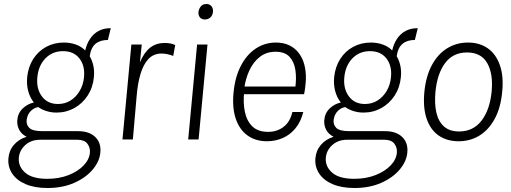

<svg xmlns="http://www.w3.org/2000/svg" viewBox="-20 -698 2558 961"><path d="M217.5 243Q153.5 243 108.5 223.8Q63.5 204.5 41.2 171Q19 137.5 22 96Q25 56 49.2 27.5Q73.5 -1 113 -13.5Q87.5 -26.5 76 -48.5Q64.5 -70.5 66.5 -96.5Q69.5 -132 93.5 -155Q117.5 -178 149.5 -185Q130.5 -208.5 121.5 -240.8Q112.5 -273 116 -312Q121.5 -364 146.5 -403Q171.5 -442 211.2 -463.5Q251 -485 299.5 -485Q332 -485 359.8 -475Q387.5 -465 406.5 -445.5Q414 -478.5 430.8 -503.8Q447.5 -529 473.2 -543Q499 -557 534.5 -557L520 -498Q481.5 -498 458.2 -478.8Q435 -459.5 429 -416.5Q441.5 -395.5 447.2 -369.2Q453 -343 450 -312Q445 -260 419 -220Q393 -180 352.2 -157.2Q311.5 -134.5 262.5 -134.5Q237 -134.5 213.5 -141.8Q190 -149 171.5 -162Q151 -159 134.2 -142.5Q117.5 -126 113.5 -98.5Q110.5 -74 126.8 -57.8Q143 -41.5 193 -41.5H371Q426 -41.5 456 -13Q486 15.5 482.5 62.5Q479.5 108 445 149.5Q410.5 191 352 217Q293.5 243 217.5 243ZM217 197Q275.5 197 322.8 178.5Q370 160 398.5 130.2Q427 100.5 430 66Q432 39.5 416.8 20.5Q401.5 1.5 367.5 1.5H181Q135 1.5 105.5 29Q76 56.5 74 95Q72 137 107 167Q142 197 217 197ZM270 -177.5Q305.5 -177.5 333.5 -195.2Q361.5 -213 379.2 -243.5Q397 -274 400.5 -312Q406 -369 377.5 -405.5Q349 -442 295.5 -442Q242.5 -442 207.5 -406Q172.5 -370 167 -312Q161 -255 189.2 -216.2Q217.5 -177.5 270 -177.5Z M593 0 637.5 -475H689.5L680.5 -386.5Q702 -436.5 732 -459.8Q762 -483 804.5 -483Q815.5 -483 829.8 -481Q844 -479 857 -472.5L847 -418Q833 -423.5 818 -426.8Q803 -430 788.5 -430Q748.5 -430 723 -402.8Q697.5 -375.5 683.2 -327.8Q669 -280 664 -218L645 0Z M1005.5 -600.5Q989 -600.5 980.5 -611.2Q972 -622 973.5 -638.5Q975 -653 984.8 -665.5Q994.5 -678 1013 -678Q1030 -678 1038.8 -666.5Q1047.5 -655 1046 -638.5Q1044 -620.5 1032.8 -610.5Q1021.5 -600.5 1005.5 -600.5ZM922 0 966.5 -475H1018.5L974 0Z M1316 9Q1259.5 9 1219.2 -19.8Q1179 -48.5 1160.2 -103.2Q1141.5 -158 1149 -235.5Q1156.5 -313 1185.8 -369Q1215 -425 1260.2 -455Q1305.5 -485 1361 -485Q1399.5 -485 1428 -471.2Q1456.5 -457.5 1475.5 -432.5Q1494.5 -407.5 1503.2 -374.5Q1512 -341.5 1511 -302.5Q1510.5 -286 1508.2 -266Q1506 -246 1502 -226.5H1178L1202.5 -242Q1196 -185 1205.5 -138.8Q1215 -92.5 1243.2 -65.2Q1271.5 -38 1321.5 -38Q1367.5 -38 1400 -63.5Q1432.5 -89 1443.5 -137.5H1498Q1486 -89 1459.2 -56.2Q1432.5 -23.5 1395.5 -7.2Q1358.5 9 1316 9ZM1202.5 -256 1184.5 -265H1482.5L1458 -259Q1464.5 -306.5 1458.5 -347.5Q1452.5 -388.5 1429 -413.8Q1405.5 -439 1359 -439Q1313.5 -439 1280.8 -413.5Q1248 -388 1228.5 -346.2Q1209 -304.5 1202.5 -256Z M1754 243Q1690 243 1645 223.8Q1600 204.5 1577.8 171Q1555.5 137.5 1558.5 96Q1561.5 56 1585.8 27.5Q1610 -1 1649.5 -13.5Q1624 -26.5 1612.5 -48.5Q1601 -70.5 1603 -96.5Q1606 -132 1630 -155Q1654 -178 1686 -185Q1667 -208.5 1658 -240.8Q1649 -273 1652.5 -312Q1658 -364 1683 -403Q1708 -442 1747.8 -463.5Q1787.5 -485 1836 -485Q1868.5 -485 1896.2 -475Q1924 -465 1943 -445.5Q1950.5 -478.5 1967.2 -503.8Q1984 -529 2009.8 -543Q2035.5 -557 2071 -557L2056.5 -498Q2018 -498 1994.8 -478.8Q1971.5 -459.5 1965.5 -416.5Q1978 -395.5 1983.8 -369.2Q1989.5 -343 1986.5 -312Q1981.5 -260 1955.5 -220Q1929.5 -180 1888.8 -157.2Q1848 -134.5 1799 -134.5Q1773.5 -134.5 1750 -141.8Q1726.5 -149 1708 -162Q1687.5 -159 1670.8 -142.5Q1654 -126 1650 -98.5Q1647 -74 1663.2 -57.8Q1679.5 -41.5 1729.5 -41.5H1907.5Q1962.5 -41.5 1992.5 -13Q2022.5 15.5 2019 62.5Q2016 108 1981.5 149.5Q1947 191 1888.5 217Q1830 243 1754 243ZM1753.5 197Q1812 197 1859.2 178.5Q1906.5 160 1935 130.2Q1963.5 100.5 1966.5 66Q1968.5 39.5 1953.2 20.5Q1938 1.5 1904 1.5H1717.5Q1671.5 1.5 1642 29Q1612.5 56.5 1610.5 95Q1608.5 137 1643.5 167Q1678.5 197 1753.5 197ZM1806.5 -177.5Q1842 -177.5 1870 -195.2Q1898 -213 1915.8 -243.5Q1933.5 -274 1937 -312Q1942.5 -369 1914 -405.5Q1885.5 -442 1832 -442Q1779 -442 1744 -406Q1709 -370 1703.5 -312Q1697.5 -255 1725.8 -216.2Q1754 -177.5 1806.5 -177.5Z M2275.5 9Q2217.5 9 2176.2 -19.2Q2135 -47.5 2115.8 -102.8Q2096.5 -158 2104 -237.5Q2112 -317.5 2142 -372.8Q2172 -428 2218.5 -456.5Q2265 -485 2322.5 -485Q2381 -485 2422 -455.8Q2463 -426.5 2482.2 -371.2Q2501.5 -316 2493.5 -237.5Q2486 -158 2456 -103Q2426 -48 2379.8 -19.5Q2333.5 9 2275.5 9ZM2278 -40Q2348.5 -40 2390 -94Q2431.5 -148 2440.5 -237.5Q2449.5 -327.5 2419 -381.5Q2388.5 -435.5 2317.5 -435.5Q2247.5 -435.5 2207.8 -382.2Q2168 -329 2159.5 -237.5Q2154 -179 2164.2 -134.2Q2174.5 -89.5 2202.5 -64.8Q2230.5 -40 2278 -40Z"/></svg>

Font: Karla Light
Style: Italic
Weight: 300
Italic angle: -8°
Designer: Jonathan Pinhorn
Version: Version 2.004;gftools[0.9.33]